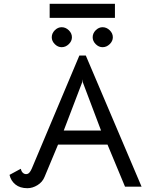

<svg xmlns="http://www.w3.org/2000/svg" viewBox="-20 -980 794 1009"><path d="M30 -61 89 -93Q92 -80 99.5 -72.5Q107 -65 117 -65Q127 -65 134 -72.5Q141 -80 147 -94L397 -688H431L724 1H637L545 -220H285L214 -50Q203 -23 177 -7Q151 9 124 9Q85 9 61 -10.5Q37 -30 30 -61ZM511 -294 415 -548 413 -563 412 -548 315 -294ZM252 -784Q252 -805 268 -821Q284 -837 304 -837Q325 -837 341.5 -821Q358 -805 358 -784Q358 -764 341.5 -748Q325 -732 304 -732Q284 -732 268 -748Q252 -764 252 -784ZM467 -784Q467 -805 483 -821Q499 -837 519 -837Q540 -837 556.5 -821Q573 -805 573 -784Q573 -764 556.5 -748Q540 -732 519 -732Q499 -732 483 -748Q467 -764 467 -784ZM241 -960H584V-886H241Z"/></svg>

Font: Bellota
Style: Bold
Weight: 700
Designer: Kemie Guaida
Foundry: Kemie Guaida
Version: Version 4.001